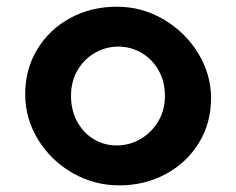

<svg xmlns="http://www.w3.org/2000/svg" viewBox="-20 -706 704 573"><path d="M609.9 -413.1Q609.9 -338.9 573.5 -279.5Q537.1 -220.2 474.6 -186.5Q412.1 -152.8 335.9 -152.8Q260.7 -152.8 196.3 -189.9Q131.8 -227.1 93.5 -289.6Q55.2 -352.1 55.2 -424.8Q55.2 -499 91.1 -558.6Q127 -618.2 189.5 -652.1Q252 -686 329.1 -686Q403.8 -686 468.5 -647.9Q533.2 -609.9 571.5 -546.9Q609.9 -483.9 609.9 -413.1ZM191.9 -419.9Q191.9 -377 210.4 -343Q229 -309.1 260 -290.5Q291 -272 328.1 -272Q366.2 -272 399.2 -291Q432.1 -310.1 452.1 -343.5Q472.2 -377 472.2 -419.9Q472.2 -462.9 453.1 -496.3Q434.1 -529.8 402.1 -548.3Q370.1 -566.9 333 -566.9Q295.9 -566.9 263.4 -548.3Q231 -529.8 211.4 -496.3Q191.9 -462.9 191.9 -419.9Z"/></svg>

Font: Kadwa
Style: Bold
Weight: 700
Designer: Sol Matas
Foundry: Sol Matas
Version: Version 1.001;PS 001.000;hotconv 1.0.70;makeotf.lib2.5.58329